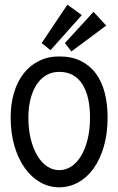

<svg xmlns="http://www.w3.org/2000/svg" viewBox="-20 -796 509 826"><path d="M442.9 -291Q442.9 -220.7 426.5 -165Q410.2 -109.4 382.1 -70.6Q354 -31.7 315.9 -11Q277.8 9.8 234.9 9.8Q191.4 9.8 153.3 -11.7Q115.2 -33.2 86.9 -72.8Q58.6 -112.3 42.2 -167.7Q25.9 -223.1 25.9 -291Q25.9 -349.1 40.3 -397.2Q54.7 -445.3 81.8 -480Q108.9 -514.6 147.7 -533.9Q186.5 -553.2 234.9 -553.2Q288.6 -553.2 327.6 -533.9Q366.7 -514.6 392.3 -480Q418 -445.3 430.4 -397.2Q442.9 -349.1 442.9 -291ZM367.2 -290Q367.2 -334 359.4 -370.1Q351.6 -406.2 335.2 -432.4Q318.8 -458.5 293.9 -472.7Q269 -486.8 234.9 -486.8Q204.1 -486.8 179.4 -472.7Q154.8 -458.5 137.7 -432.4Q120.6 -406.2 111.3 -370.1Q102.1 -334 102.1 -290Q102.1 -238.8 112.5 -197.3Q123 -155.8 140.9 -126Q158.7 -96.2 182.9 -80.1Q207 -64 234.9 -64Q262.2 -64 286.4 -79.6Q310.5 -95.2 328.4 -124.5Q346.2 -153.8 356.7 -195.6Q367.2 -237.3 367.2 -290ZM287.1 -574.7 259.3 -610.8 382.3 -745.1 437 -686ZM197.3 -580.1 159.2 -610.8 270 -775.9 332 -731Z"/></svg>

Font: Englebert
Style: Regular
Weight: 400
Designer: Astigmatic (AOETI)
Foundry: Astigmatic (AOETI)
Version: Version 1.000